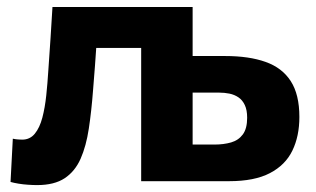

<svg xmlns="http://www.w3.org/2000/svg" viewBox="-20 -519 904 550"><path d="M86.4 11.2Q74.5 11.2 60.3 10.2Q46.1 9.3 33.1 7.1Q20 5 10.2 2.2L16.7 -121.7Q24.5 -120 31.8 -119.5Q39.1 -119 43.5 -119Q65.9 -119 79.8 -136.1Q93.7 -153.2 101.3 -181.9Q108.8 -210.5 112.5 -245.6Q116.2 -280.7 118.4 -316.6Q121.6 -363.7 124.8 -410.2Q128 -456.7 130.3 -498.9H531.8Q531.8 -450.8 531.8 -405Q531.8 -359.2 531.8 -306.8Q531.8 -251.4 531.8 -203.7Q531.8 -156 531.8 -104.9H594.4Q620.6 -104.9 642 -111Q663.3 -117.2 675.6 -133.9Q688 -150.7 688 -181.7Q688 -204 681.2 -218.2Q674.5 -232.4 663.1 -240.1Q651.7 -247.8 637.4 -250.8Q623 -253.7 607.6 -253.7H512.8L477.2 -358.5Q505.3 -358.5 547.2 -358.5Q589 -358.5 625.4 -358.5Q693.5 -358.5 740.9 -341.6Q788.3 -324.8 812.9 -286.6Q837.6 -248.3 837.6 -183.9Q837.6 -128.9 817.5 -87.5Q797.4 -46.1 753.2 -23.1Q709.1 0 636.4 0Q559.2 0 495.8 0Q432.5 0 384.4 0Q384.4 -53.7 384.4 -103.8Q384.4 -153.8 384.4 -216.1V-266.1Q384.4 -311.3 384.4 -346.2Q384.4 -381 384.4 -411.8Q384.4 -442.6 384.4 -475.4L472.9 -381.7H192.2L262.4 -475.4Q259.9 -442.7 257.3 -405.4Q254.8 -368 252.1 -331.1Q249.5 -294.2 246.6 -261.1Q242 -200.5 234.4 -150.5Q226.9 -100.6 210.9 -64.3Q194.9 -28.1 165.2 -8.4Q135.5 11.2 86.4 11.2Z"/></svg>

Font: Commissioner Thin
Style: Regular
Weight: 100
Designer: Kostas Bartsokas
Foundry: Kostas Bartsokas
Version: Version 1.001;gftools[0.9.23]